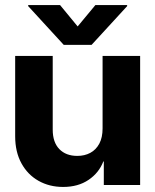

<svg xmlns="http://www.w3.org/2000/svg" viewBox="-20 -739 620 767"><path d="M389.8 -226.2V-515.6H539.8V0H394.7V-94.1H392.8Q375.3 -48.5 333.7 -20.4Q292.1 7.8 232.2 7.8Q177.2 7.8 133.8 -16.7Q90.3 -41.3 65.5 -86.8Q40.6 -132.2 40.6 -194.7V-515.6H190.6V-221.1Q190.6 -170.6 217 -143.4Q243.4 -116.2 288.7 -116.2Q318.1 -116.2 340.8 -128.4Q363.5 -140.6 376.7 -165.1Q389.8 -189.6 389.8 -226.2ZM219.9 -718.8 290.2 -633.4 361.1 -718.8H487.9V-714.5L345.9 -559.8H234.6L92.6 -714.5V-718.8Z"/></svg>

Font: Inter Display V
Style: Regular
Weight: 400
Designer: Rasmus Andersson
Foundry: rsms
Version: Version 3.015;git-src